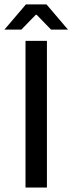

<svg xmlns="http://www.w3.org/2000/svg" viewBox="-29 -838 324 858"><path d="M180.7 -655.3V0H85V-655.3ZM86.9 -818.4H178.7L274.9 -705.6H199.2L134.8 -772H130.9L66.4 -705.6H-9.3Z"/></svg>

Font: Varta SemiBold
Style: Regular
Weight: 600
Designer: Joana Correia, Viktoriya Grabowska, Eben Sorkin
Foundry: Sorkin Type
Version: Version 1.003; ttfautohint (v1.3) -l 8 -r 24 -G 200 -x 12 -H